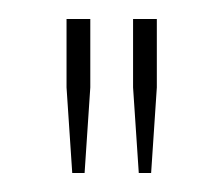

<svg xmlns="http://www.w3.org/2000/svg" viewBox="-20 -820 235 202"><path d="M56 -638 50 -728V-800H75V-728L69 -638ZM126 -638 120 -728V-800H145V-728L139 -638Z"/></svg>

Font: Big Shoulders Stencil Display Thin
Style: Regular
Weight: 100
Designer: Patric King
Foundry: XO Type Co
Version: Version 1.000